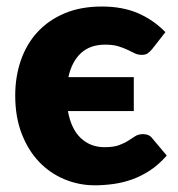

<svg xmlns="http://www.w3.org/2000/svg" viewBox="-20 -546 532 574"><path d="M435.5 -400Q428.5 -391.5 422 -386.8Q415.5 -382 403.5 -382Q392 -382 382.5 -386.8Q373 -391.5 361 -397.2Q349 -403 333.2 -407.8Q317.5 -412.5 294.5 -412.5Q249 -412.5 221.8 -387Q194.5 -361.5 184.5 -315.5H380V-214H183Q192.5 -161 221.2 -133.5Q250 -106 292.5 -106Q319.5 -106 335.8 -112Q352 -118 363.5 -125.5Q375 -133 384.5 -139Q394 -145 408 -145Q426.5 -145 436 -131.5L478.5 -81Q454.5 -53.5 428 -36.2Q401.5 -19 373.8 -9.2Q346 0.5 318 4.2Q290 8 263.5 8Q216 8 172.8 -10Q129.5 -28 96.8 -62.2Q64 -96.5 44.8 -146.5Q25.5 -196.5 25.5 -260.5Q25.5 -316.5 42.2 -365.2Q59 -414 91.8 -449.8Q124.5 -485.5 172.8 -506Q221 -526.5 284.5 -526.5Q345.5 -526.5 391.5 -507Q437.5 -487.5 474.5 -450Z"/></svg>

Font: Lato Black
Style: Regular
Weight: 900
Designer: Lukasz Dziedzic
Foundry: tyPoland Lukasz Dziedzic
Version: Version 2.007; 2014-02-27